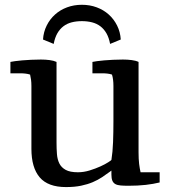

<svg xmlns="http://www.w3.org/2000/svg" viewBox="-20 -759 701 791"><path d="M317.4 -671.9Q294.4 -671.9 275.4 -667Q256.3 -662.1 241.5 -650.9Q226.6 -639.6 216.3 -621.8Q206.1 -604 201.2 -578.1L157.2 -596.2Q159.2 -627.4 172.4 -653.8Q185.5 -680.2 206.8 -699.2Q228 -718.3 256.3 -728.8Q284.7 -739.3 317.4 -739.3Q350.1 -739.3 378.4 -728.8Q406.7 -718.3 428 -699.2Q449.2 -680.2 462.4 -653.8Q475.6 -627.4 477.5 -596.2L433.6 -578.1Q428.7 -604 418.5 -621.8Q408.2 -639.6 393.3 -650.9Q378.4 -662.1 359.1 -667Q339.8 -671.9 317.4 -671.9ZM550.8 -131.3Q550.8 -103.5 553.2 -83.7Q555.7 -64 559.1 -49.3H637.7V-7.3Q612.3 -1 580.3 2.7Q548.3 6.3 508.8 6.3Q490.2 6.3 476.8 5.1Q463.4 3.9 455.1 -0.7Q446.8 -5.4 442.9 -14.6Q439 -23.9 439 -39.6V-56.2L431.6 -50.8Q416.5 -39.6 399.9 -28.6Q383.3 -17.6 362.1 -8.5Q340.8 0.5 314 6.1Q287.1 11.7 252 11.7Q177.7 11.7 143.6 -28.3Q109.4 -68.4 109.4 -146V-404.8Q109.4 -418.9 107.9 -430.4Q106.4 -441.9 104 -451.7Q95.2 -454.6 85 -455.8Q74.7 -457 63.5 -457H22.9V-503.9Q29.3 -505.4 42 -507.1Q54.7 -508.8 71.5 -510.3Q88.4 -511.7 108.2 -512.7Q127.9 -513.7 148.4 -513.7Q167 -513.7 184.1 -511.5Q201.2 -509.3 212.9 -503.9V-171.9Q212.9 -146.5 214.6 -124.3Q216.3 -102.1 224.6 -85.4Q232.9 -68.8 250.7 -59.1Q268.6 -49.3 300.8 -49.3Q325.2 -49.3 349.6 -56.9Q374 -64.5 393.8 -73.5Q413.6 -82.5 426 -90.6Q438.5 -98.6 439 -100.1Q444.3 -132.8 445.8 -173.8Q447.3 -214.8 447.3 -259.3V-404.8Q447.3 -432.6 441.4 -451.7Q433.1 -454.6 422.9 -455.8Q412.6 -457 401.4 -457H360.8V-503.9Q367.2 -505.4 379.9 -507.1Q392.6 -508.8 409.4 -510.3Q426.3 -511.7 446 -512.7Q465.8 -513.7 486.3 -513.7Q504.9 -513.7 522.2 -511.5Q539.6 -509.3 550.8 -503.9Z"/></svg>

Font: Tienne
Style: Regular
Weight: 400
Designer: vernon adams
Foundry: vernon adams
Version: Version 1.001